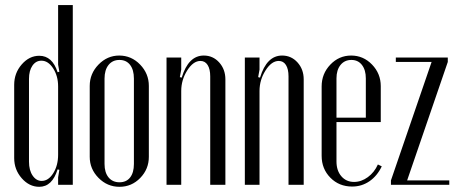

<svg xmlns="http://www.w3.org/2000/svg" viewBox="-20 -719 1787 747"><path d="M206.1 -28.8 210.9 -58.1 204.1 -60.1Q183.1 7.8 132.8 7.8Q93.8 7.8 64.5 -25.6Q35.2 -59.1 35.2 -104V-389.2Q35.2 -434.6 64.5 -468.3Q93.8 -502 132.8 -502Q183.6 -502 204.1 -438L210.9 -439.9L206.1 -467.8V-699.2H263.2V0H206.1ZM206.1 -382.8Q206.1 -423.3 186.8 -453.1Q167.5 -482.9 141.1 -482.9Q119.6 -482.9 106.2 -463.6Q92.8 -444.3 92.8 -412.1V-89.8Q92.8 -56.6 106.9 -35.9Q121.1 -15.1 142.1 -15.1Q168.5 -15.1 187.3 -45.2Q206.1 -75.2 206.1 -117.2Z M443.8 -502.9Q491.2 -502.9 525.1 -467.8Q559.1 -432.6 559.1 -384.8V-108.9Q559.1 -61 525.6 -26.6Q492.2 7.8 444.8 7.8Q397.5 7.8 363.3 -26.9Q329.1 -61.5 329.1 -108.9V-384.8Q329.1 -432.6 363.3 -467.8Q397.5 -502.9 443.8 -502.9ZM444.8 -485.8Q418 -485.8 402.3 -466.3Q386.7 -446.8 386.7 -413.1V-81.1Q386.7 -47.9 402.3 -28.8Q418 -9.8 444.8 -9.8Q471.7 -9.8 486.3 -28.6Q501 -47.4 501 -81.1V-413.1Q501 -447.3 486.1 -466.6Q471.2 -485.8 444.8 -485.8Z M687 -417Q712.9 -502.9 772.9 -502.9Q808.6 -502.9 832.8 -476.1Q856.9 -449.2 856.9 -410.2V0H797.9V-421.9Q797.9 -450.2 787.8 -466.1Q777.8 -481.9 759.8 -481.9Q731.9 -481.9 708.5 -445.1Q685.1 -408.2 685.1 -365.2V0H627.9V-495.1H685.1V-448.2L679.7 -418.9Z M991.7 -417Q1017.6 -502.9 1077.6 -502.9Q1113.3 -502.9 1137.5 -476.1Q1161.6 -449.2 1161.6 -410.2V0H1102.5V-421.9Q1102.5 -450.2 1092.5 -466.1Q1082.5 -481.9 1064.5 -481.9Q1036.6 -481.9 1013.2 -445.1Q989.7 -408.2 989.7 -365.2V0H932.6V-495.1H989.7V-448.2L984.4 -418.9Z M1231.4 -382.8Q1231.4 -432.1 1265.1 -467.5Q1298.8 -502.9 1346.2 -502.9Q1393.6 -502.9 1427.5 -467.8Q1461.4 -432.6 1461.4 -383.8V-244.1H1289.1V-90.8Q1289.1 -55.2 1308.1 -33.2Q1327.1 -11.2 1357.4 -11.2Q1385.7 -11.2 1411.1 -29.8Q1436.5 -48.3 1450.2 -79.1L1465.3 -71.8Q1447.3 -34.2 1417.2 -13.7Q1387.2 6.8 1350.1 6.8Q1299.3 6.8 1265.4 -27.6Q1231.4 -62 1231.4 -112.8ZM1289.1 -261.2H1403.3V-414.1Q1403.3 -446.8 1388.2 -466.3Q1373 -485.8 1347.2 -485.8Q1320.8 -485.8 1304.9 -466.3Q1289.1 -446.8 1289.1 -414.1Z M1728 0H1501V-17.1L1659.2 -478H1520V-495.1H1722.2V-478L1564 -17.1H1728Z"/></svg>

Font: Moniqa Narrow Heading
Style: Regular
Weight: 400
Width: 4
Designer: Rajesh Rajput
Foundry: Rajesh Rajput
Version: Version 1.000